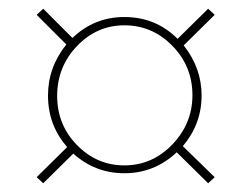

<svg xmlns="http://www.w3.org/2000/svg" viewBox="-20 -554 573 440"><path d="M79 -534 146 -467Q196 -515 265 -515Q337 -515 387 -465L457 -534L472 -520L401 -450Q442 -398 442 -335Q442 -270 399 -219L472 -148L457 -134L385 -205Q334 -157 265 -157Q198 -157 148 -202L79 -134L64 -148L134 -217Q90 -267 90 -335Q90 -400 132 -452L64 -520ZM111 -334Q111 -268 156.5 -221.5Q202 -175 265 -175Q329 -175 375 -223Q421 -271 421 -336Q421 -402 375 -449Q329 -496 265 -496Q202 -496 156.5 -448.5Q111 -401 111 -334Z"/></svg>

Font: Raleway
Style: Thin
Weight: 100
Designer: Matt McInerney, Pablo Impallari, Rodrigo Fuenzalida
Foundry: Matt McInerney, Pablo Impallari, Rodrigo Fuenzalida
Version: Version 3.000